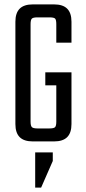

<svg xmlns="http://www.w3.org/2000/svg" viewBox="-20 -642 390 873"><path d="M119 -532V-89Q119 -70 125 -64Q131 -58 150 -58H179V1H129Q89 1 69.5 -18.5Q50 -38 50 -78V-543Q50 -583 69.5 -602.5Q89 -622 129 -622H186V-563H150Q131 -563 125 -557.5Q119 -552 119 -532ZM305 -313V-254H186V-313ZM236 -448V-532Q236 -552 230.5 -557.5Q225 -563 205 -563H171V-622H226Q266 -622 285.5 -602.5Q305 -583 305 -543V-448ZM236 -89V-273H305V-78Q305 -38 285.5 -18.5Q266 1 226 1H171V-58H205Q225 -58 230.5 -64Q236 -70 236 -89ZM140 51H220V90L167 211H140Z"/></svg>

Font: Teko Variable Light
Style: Regular
Weight: 300
Designer: Manushi Parikh, Jonny Pinhorn
Foundry: Indian Type Foundry
Version: Version 3.000